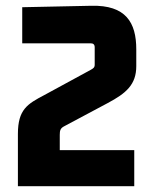

<svg xmlns="http://www.w3.org/2000/svg" viewBox="-20 -645 519 665"><path d="M42 -181V0H445V-125H187V-178C187 -193 189 -201 203 -208L353 -288C417 -322 452 -352 452 -416V-474C452 -567 416 -628 296 -625L57 -620V-495H294C303 -495 308 -491 308 -481V-421C308 -411 303 -408 294 -403L134 -316C75 -285 42 -266 42 -181Z"/></svg>

Font: Gemini
Style: Regular
Weight: 700
Designer: Pushpananda Ekanayake, Sol Matas, Kosala Senevirathne
Foundry: Mooniak
Version: Version 1.000;PS 1.0;hotconv 1.0.86;makeotf.lib2.5.63406